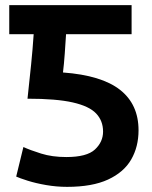

<svg xmlns="http://www.w3.org/2000/svg" viewBox="-20 -713 592 747"><path d="M241 14Q200 14 159.5 7Q119 0 87.5 -10Q56 -20 43 -26L71 -141Q97 -129 140 -115.5Q183 -102 238 -102Q318 -102 349.5 -131.5Q381 -161 381 -201Q381 -243 354 -271.5Q327 -300 263 -314.5Q199 -329 87 -329Q95 -403 101 -461.5Q107 -520 111 -580H16V-693H492V-580H237Q235 -547 232 -505Q229 -463 225 -431Q375 -420 447 -363.5Q519 -307 519 -206Q519 -142 490.5 -92.5Q462 -43 400.5 -14.5Q339 14 241 14Z"/></svg>

Font: Ubuntu Sans
Style: Bold
Weight: 700
Designer: Dalton Maag Ltd
Foundry: Dalton Maag Ltd
Version: Version 1.006; ttfautohint (v1.8.4.7-5d5b)